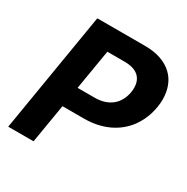

<svg xmlns="http://www.w3.org/2000/svg" viewBox="-166 -868 981 1009"><g transform="rotate(30 325.0 -363.5)"><path d="M171.5 0H17.8L138.5 -727.3H425.4Q482.2 -727.6 524.3 -712.9Q566.4 -698.2 594.3 -671.7Q622.2 -645.2 635.8 -609Q649.5 -572.8 649.5 -530.5Q649.5 -508.2 646 -485.1Q642.4 -462 635.5 -439.1Q628.6 -416.2 617.9 -394.4Q607.2 -372.5 593 -352.6Q573.9 -326.3 548.5 -304.9Q523.1 -283.4 491.3 -267.9Q459.5 -252.5 421.7 -244.1Q383.9 -235.8 339.8 -235.8H210.9ZM335.2 -359Q367.9 -359 394 -367.7Q420.1 -376.4 439.3 -392.4Q458.5 -408.4 470.3 -430.9Q482.2 -453.5 486.9 -480.8Q489 -495 489 -507.5Q489 -552.2 460.8 -576.9Q432.5 -601.6 375.7 -601.6H272L231.5 -359Z"/></g></svg>

Font: Linik Sans
Style: Bold Italic
Weight: 700
Italic angle: 9°
Designer: Fonts by Rasmus Andersson / Changes by Cristiano Sobral with parts from Marc Monis
Foundry: rsms
Version: Version 3.020; ttfautohint (v1.6)